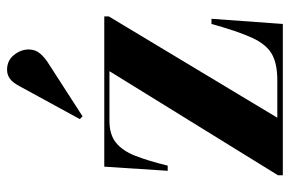

<svg xmlns="http://www.w3.org/2000/svg" viewBox="-162 -678 840 557"><g transform="rotate(-90 258.5 -400.0)"><path d="M28 0V-14L330 -503H186Q146 -503 122.5 -484Q99 -465 84.5 -428Q70 -391 56 -334H41L53 -518H489V-505L195 -16H304Q352 -16 380 -32Q408 -48 427 -89.5Q446 -131 467 -207H482L467 0ZM199 -581 191 -589 286 -763Q297 -784 308.5 -792Q320 -800 334 -800Q361 -800 377 -780Q393 -760 393 -737Q393 -718 381 -704Q369 -690 351 -679Z"/></g></svg>

Font: Literata 72pt
Style: Bold
Weight: 700
Designer: Latin by Veronika Burian and Jose Scaglione. Greek by Irene Vlachou. Cyrillic by Vera Evstafieva.
Foundry: TypeTogether
Version: Version 3.002